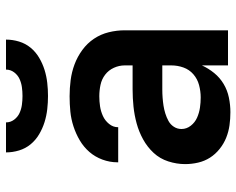

<svg xmlns="http://www.w3.org/2000/svg" viewBox="-94 -686 788 640"><g transform="rotate(-90 300.0 -366.0)"><path d="M246 8Q224 8 202.5 5Q181 2 161 -6Q141 -14 123.5 -28Q106 -42 94.5 -60Q83 -78 78 -99.5Q73 -121 73 -143Q73 -171 82 -199Q91 -227 110.5 -248Q130 -269 155.5 -283Q181 -297 208.5 -304.5Q236 -312 264.5 -315Q293 -318 322 -318H402V-344Q402 -363 394 -380.5Q386 -398 371 -409.5Q356 -421 337 -425Q318 -429 299 -429Q282 -429 265.5 -426.5Q249 -424 233.5 -417Q218 -410 207 -396.5Q196 -383 196 -367V-366H79V-369Q79 -394 88 -418.5Q97 -443 113.5 -462Q130 -481 152 -494Q174 -507 198.5 -515Q223 -523 248 -525.5Q273 -528 299 -528Q326 -528 353 -524.5Q380 -521 405.5 -511.5Q431 -502 453.5 -485.5Q476 -469 491 -446.5Q506 -424 512.5 -397.5Q519 -371 519 -344V0H402V-87Q392 -65 376.5 -46Q361 -27 340 -14.5Q319 -2 294.5 3Q270 8 246 8ZM295 -91Q316 -91 336.5 -96.5Q357 -102 372.5 -115.5Q388 -129 395 -148.5Q402 -168 402 -189V-219H322Q308 -219 294.5 -218Q281 -217 268 -215Q255 -213 242 -209Q229 -205 217 -198.5Q205 -192 197.5 -180.5Q190 -169 190 -155Q190 -138 201 -124Q212 -110 228 -103Q244 -96 261 -93.5Q278 -91 295 -91ZM300 -600Q278 -600 256 -602.5Q234 -605 213 -611.5Q192 -618 172.5 -629.5Q153 -641 139 -658Q125 -675 118.5 -696.5Q112 -718 112 -740H212Q212 -725 221 -713Q230 -701 243 -695Q256 -689 270.5 -687Q285 -685 300 -685Q315 -685 329.5 -687Q344 -689 357 -695Q370 -701 379 -713Q388 -725 388 -740H488Q488 -718 481.5 -696.5Q475 -675 461 -658Q447 -641 427.5 -629.5Q408 -618 387 -611.5Q366 -605 344 -602.5Q322 -600 300 -600Z"/></g></svg>

Font: Iosevka Extended
Style: Bold
Weight: 700
Width: 7
Monospace: yes
Designer: Belleve Invis
Foundry: Belleve Invis
Version: Version 32.5.0; ttfautohint (v1.8.4)